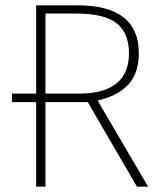

<svg xmlns="http://www.w3.org/2000/svg" viewBox="-20 -702 616 722"><path d="M495 0 310 -318H151V0H116V-318H25V-350H116V-682H271Q502 -682 502 -502Q502 -426 462 -383.5Q422 -341 347 -324L537 0ZM278 -350Q369 -350 417 -387.5Q465 -425 465 -502Q465 -577 419 -614Q373 -651 268 -651H151V-350Z"/></svg>

Font: FiraGO UltraLight
Style: Regular
Weight: 200
Designer: bBox Type
Foundry: bBox Type GmbH
Version: Version 1.001